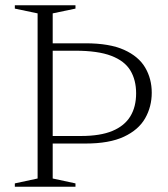

<svg xmlns="http://www.w3.org/2000/svg" viewBox="-20 -705 633 725"><path d="M494 -352.5Q494 -403 472.2 -439Q450.5 -475 400.2 -494.2Q350 -513.5 264.5 -513.5H139L141.5 -541.5H303Q393.5 -541.5 448.5 -516.8Q503.5 -492 528.2 -449.8Q553 -407.5 553 -355Q553 -302 528 -258.2Q503 -214.5 448 -188.8Q393 -163 303 -163H140.5L139 -191.5H286Q358.5 -191.5 404.2 -210.5Q450 -229.5 472 -265.5Q494 -301.5 494 -352.5ZM265 -12.5V0H36V-12.5L122 -31V-654.5L36 -672.5V-685H265V-672.5L179 -654.5V-31Z"/></svg>

Font: Newsreader 36pt Light
Style: Regular
Weight: 300
Designer: Hugues Gentile
Foundry: Production Type
Version: Version 1.003